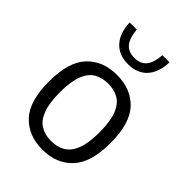

<svg xmlns="http://www.w3.org/2000/svg" viewBox="-231 -902 1018 1018"><g transform="rotate(45 278.0 -393.0)"><path d="M278 9.5Q173 9.5 110 -57Q47 -123.5 47 -271Q47 -417.5 109.5 -484.2Q172 -551 278 -551Q384 -551 446.5 -484.5Q509 -418 509 -271Q509 -124.5 445.8 -57.5Q382.5 9.5 278 9.5ZM278 -55.5Q324 -55.5 357.5 -75.5Q391 -95.5 409.2 -142.2Q427.5 -189 427.5 -269.5Q427.5 -351.5 409 -398.8Q390.5 -446 357 -465.8Q323.5 -485.5 278 -485.5Q232 -485.5 198.5 -465.8Q165 -446 146.8 -399.2Q128.5 -352.5 128.5 -272Q128.5 -190.5 146.8 -143.2Q165 -96 198.5 -75.8Q232 -55.5 278 -55.5ZM278.5 -632Q210 -632 170.8 -674.5Q131.5 -717 128.5 -795H182Q186 -738 209.2 -708.8Q232.5 -679.5 278.5 -679.5Q325 -679.5 347.8 -708.8Q370.5 -738 374 -795H427.5Q424.5 -716.5 385.8 -674.2Q347 -632 278.5 -632Z"/></g></svg>

Font: Encode Sans
Style: Regular
Weight: 400
Designer: Multiple Designers
Foundry: Impallari Type
Version: Version 3.002; ttfautohint (v1.8.3) -l 8 -r 50 -G 200 -x 14 